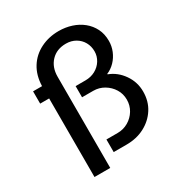

<svg xmlns="http://www.w3.org/2000/svg" viewBox="-184 -859 995 1056"><g transform="rotate(-30 313.5 -331.0)"><path d="M110 66V-433H53V-511H110Q112 -579 142.5 -627.5Q173 -676 225 -702Q277 -728 340 -728Q383 -728 421.5 -715.5Q460 -703 489.5 -679Q519 -655 536 -621Q553 -587 553 -543Q553 -510 540.5 -479.5Q528 -449 505.5 -425.5Q483 -402 454 -390L455 -387Q508 -367 542.5 -317.5Q577 -268 577 -208Q577 -146 547 -99.5Q517 -53 466.5 -26.5Q416 0 352 0H270V-80H341Q378 -80 409 -98Q440 -116 458.5 -146.5Q477 -177 477 -214Q477 -251 458.5 -281Q440 -311 409 -329.5Q378 -348 341 -348H270V-419H333Q367 -419 395 -434Q423 -449 439.5 -475.5Q456 -502 456 -533Q456 -565 441.5 -591Q427 -617 400.5 -632.5Q374 -648 340 -648Q281 -648 245.5 -610.5Q210 -573 210 -513V66Z"/></g></svg>

Font: Chivo Medium
Style: Regular
Weight: 400
Version: Version 2.002